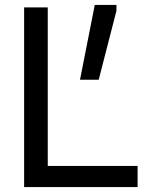

<svg xmlns="http://www.w3.org/2000/svg" viewBox="-20 -760 612 780"><path d="M453 -740V-716L381 -436H305L365 -740ZM78 0V-730H174V-86H539V0Z"/></svg>

Font: Nacelle
Style: Regular
Weight: 400
Designer: Sora Sagano
Foundry: Sora Sagano
Version: Version 1.000;FEAKit 1.0